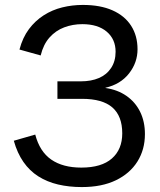

<svg xmlns="http://www.w3.org/2000/svg" viewBox="-20 -742 650 779"><path d="M312 17Q260 17 215.5 6.5Q171 -4 135.5 -26.5Q100 -49 75 -85Q50 -121 36 -171L123 -196Q141 -127 188 -94.5Q235 -62 310 -62Q392 -62 434 -99Q476 -136 476 -201Q476 -271 436 -306Q396 -341 313 -341H213V-412H308Q350 -412 381.5 -425.5Q413 -439 431 -466.5Q449 -494 449 -532Q449 -583 413 -613.5Q377 -644 314 -644Q275 -644 240.5 -631Q206 -618 181 -590Q156 -562 145 -517L59 -541Q72 -590 97.5 -624Q123 -658 157.5 -680Q192 -702 232.5 -712Q273 -722 316 -722Q387 -722 436.5 -700Q486 -678 512 -637.5Q538 -597 538 -542Q538 -488 503.5 -444Q469 -400 408 -386V-385Q457 -378 493 -353Q529 -328 548.5 -288.5Q568 -249 568 -198Q568 -135 537.5 -86.5Q507 -38 450 -10.5Q393 17 312 17Z"/></svg>

Font: TikTok Sans 24pt
Style: Regular
Weight: 400
Version: Version 4.000